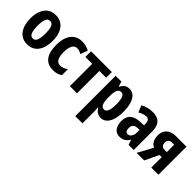

<svg xmlns="http://www.w3.org/2000/svg" viewBox="110 -1483 2648 2648"><g transform="rotate(45 1434.0 -158.5)"><path d="M475 -275Q475 -214 462 -162.5Q449 -111 422 -72Q395 -33 353 -11.5Q311 10 254 10Q201 10 160 -11.5Q119 -33 91.5 -71.5Q64 -110 50 -162Q36 -214 36 -275Q36 -360 60.5 -423Q85 -486 133.5 -521.5Q182 -557 256 -557Q322 -557 371 -524Q420 -491 447.5 -428Q475 -365 475 -275ZM178 -273Q178 -217 186 -179Q194 -141 211 -122Q228 -103 255 -103Q283 -103 300 -122Q317 -141 324.5 -179.5Q332 -218 332 -274Q332 -332 324.5 -369Q317 -406 300 -425Q283 -444 255 -444Q214 -444 196 -402Q178 -360 178 -273Z M763 10Q692 10 644.5 -20Q597 -50 572 -112.5Q547 -175 547 -271Q547 -359 572 -423Q597 -487 646.5 -522Q696 -557 768 -557Q812 -557 847 -547.5Q882 -538 911 -520L871 -414Q849 -428 829 -435Q809 -442 785 -442Q755 -442 733.5 -422.5Q712 -403 700.5 -365Q689 -327 689 -271Q689 -216 700.5 -178.5Q712 -141 733.5 -123Q755 -105 786 -105Q816 -105 844 -116Q872 -127 898 -147V-31Q870 -10 836 0Q802 10 763 10Z M1355 -436H1222V0H1083V-436H949V-547H1355Z M1690 -557Q1768 -557 1812 -483.5Q1856 -410 1856 -273Q1856 -183 1836 -120Q1816 -57 1779 -23.5Q1742 10 1691 10Q1663 10 1640.5 0.5Q1618 -9 1600.5 -26Q1583 -43 1569 -68H1563Q1566 -41 1567 -18.5Q1568 4 1568 21V240H1428V-547H1541L1562 -475H1569Q1584 -504 1601.5 -522Q1619 -540 1641 -548.5Q1663 -557 1690 -557ZM1643 -444Q1617 -444 1600 -427.5Q1583 -411 1575.5 -376.5Q1568 -342 1568 -288V-264Q1568 -211 1575.5 -175.5Q1583 -140 1600 -122.5Q1617 -105 1644 -105Q1667 -105 1683 -124Q1699 -143 1706.5 -180Q1714 -217 1714 -272Q1714 -359 1697 -401.5Q1680 -444 1643 -444Z M2152 -557Q2237 -557 2282.5 -508.5Q2328 -460 2328 -363V0H2228L2204 -73H2201Q2183 -45 2163 -26.5Q2143 -8 2118 1Q2093 10 2058 10Q2014 10 1984 -12.5Q1954 -35 1939 -74Q1924 -113 1924 -162Q1924 -248 1973.5 -291Q2023 -334 2116 -338L2188 -341V-363Q2188 -408 2173 -429.5Q2158 -451 2127 -451Q2101 -451 2071 -441Q2041 -431 2007 -412L1967 -510Q2006 -533 2052.5 -545Q2099 -557 2152 -557ZM2150 -252Q2106 -250 2085.5 -228Q2065 -206 2065 -166Q2065 -129 2078 -112Q2091 -95 2115 -95Q2147 -95 2168 -125Q2189 -155 2189 -205V-254Z M2532 0H2384L2504 -220Q2478 -231 2459 -252.5Q2440 -274 2429.5 -305.5Q2419 -337 2419 -378Q2419 -459 2469 -503Q2519 -547 2606 -547H2810V0H2671V-203H2628ZM2558 -374Q2558 -341 2576 -321.5Q2594 -302 2628 -302H2671V-446H2625Q2592 -446 2575 -426Q2558 -406 2558 -374Z"/></g></svg>

Font: Noto Sans Display Condensed
Style: Bold
Weight: 700
Width: 3
Designer: Monotype Design Team
Foundry: Monotype Imaging Inc.
Version: Version 2.003